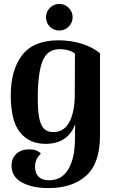

<svg xmlns="http://www.w3.org/2000/svg" viewBox="-20 -736 586 981"><path d="M39 110Q39 72 64 49.5Q89 27 129 27Q170 27 189 49Q159 75 159 117Q159 148 177 166.5Q195 185 231 185Q296 185 329.5 128Q363 71 363 -28Q363 -78 364 -102Q347 -53 308.5 -27Q270 -1 213 -1Q129 -1 82 -60Q35 -119 35 -249Q35 -378 93 -454Q151 -530 279 -530Q342 -530 398 -512.5Q454 -495 491 -464V-44Q491 98 420.5 161.5Q350 225 227 225Q146 225 92.5 196.5Q39 168 39 110ZM362 -249 363 -462Q349 -473 328.5 -479Q308 -485 286 -485Q221 -485 197 -423Q173 -361 173 -236Q173 -170 180.5 -132.5Q188 -95 205 -78Q222 -61 252 -61Q306 -61 333.5 -111Q361 -161 362 -249ZM215 -648Q215 -676 235 -696Q255 -716 283 -716Q311 -716 331 -696Q351 -676 351 -648Q351 -620 331 -600Q311 -580 283 -580Q254 -580 234.5 -600Q215 -620 215 -648Z"/></svg>

Font: Arima Madurai Black
Style: Regular
Weight: 900
Designer: Joana Correia and Natanael Gama
Foundry: NDISCOVER
Version: Version 1.020